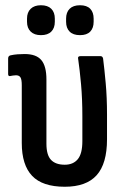

<svg xmlns="http://www.w3.org/2000/svg" viewBox="-20 -704 476 732"><path d="M227 8Q142 8 102.5 -33.5Q63 -75 63 -159V-379Q63 -401 58 -409Q53 -417 41 -417Q35 -417 29.5 -416Q24 -415 18 -414Q11 -413 11 -422V-481Q11 -491 20 -493Q33 -496 47 -497Q61 -498 74 -498Q118 -498 137.5 -475Q157 -452 157 -401V-156Q157 -113 174.5 -94.5Q192 -76 227 -76Q259 -76 276.5 -97Q294 -118 294 -166V-260Q294 -327 289 -382.5Q284 -438 278 -479Q275 -490 287 -490H363Q371 -490 373 -481Q378 -442 383 -387Q388 -332 388 -267V-173Q388 -80 348.5 -36Q309 8 227 8ZM136 -570Q111 -570 97 -583.5Q83 -597 83 -621V-633Q83 -657 97 -670.5Q111 -684 136 -684Q162 -684 175.5 -670.5Q189 -657 189 -633V-621Q189 -597 175.5 -583.5Q162 -570 136 -570ZM285 -570Q259 -570 245.5 -583.5Q232 -597 232 -621V-633Q232 -657 245.5 -670.5Q259 -684 285 -684Q311 -684 324 -670.5Q337 -657 337 -633V-621Q337 -597 324 -583.5Q311 -570 285 -570Z"/></svg>

Font: Sofia Sans Condensed SemiBold
Style: Regular
Weight: 600
Designer: Botio Nikoltchev, Ani Petrova
Foundry: lettersoup
Version: Version 4.101